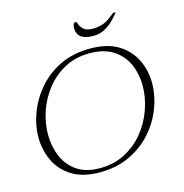

<svg xmlns="http://www.w3.org/2000/svg" viewBox="-114 -875 959 1001"><g transform="rotate(-15 365.0 -374.0)"><path d="M304 21Q213 21 154.5 -15Q96 -51 68 -110.5Q40 -170 40 -238Q40 -304 65.5 -370.5Q91 -437 139.5 -493Q188 -549 258.5 -582.5Q329 -616 420 -616Q512 -616 570.5 -580Q629 -544 657.5 -485.5Q686 -427 686 -359Q686 -293 660.5 -225.5Q635 -158 586 -102.5Q537 -47 466 -13Q395 21 304 21ZM309 0Q386 0 446.5 -32Q507 -64 549 -116.5Q591 -169 613 -232.5Q635 -296 635 -358Q635 -421 611.5 -474.5Q588 -528 538 -560.5Q488 -593 410 -593Q334 -593 275 -561Q216 -529 175 -477Q134 -425 113 -362.5Q92 -300 92 -238Q92 -175 115 -120.5Q138 -66 186 -33Q234 0 309 0ZM455 -675Q370 -675 367 -735Q367 -740 367 -744.5Q367 -749 368 -752Q370 -763 374 -766Q378 -769 382 -769Q388 -769 392 -758Q396 -741 412 -726.5Q428 -712 464 -712Q488 -712 514.5 -720Q541 -728 577 -759Q583 -765 592 -765Q600 -765 592 -756Q583 -745 564 -725.5Q545 -706 517.5 -690.5Q490 -675 455 -675Z"/></g></svg>

Font: Moon Dance
Style: Regular
Weight: 400
Designer: Robert E. Leuschke
Foundry: Robert E. Leuschke
Version: Version 1.010; ttfautohint (v1.8.3)